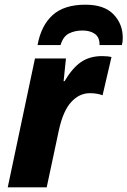

<svg xmlns="http://www.w3.org/2000/svg" viewBox="-20 -798 543 818"><path d="M13 0 129 -549H261L251 -452H255Q288 -508 325 -533.5Q362 -559 415 -559Q439 -559 455 -555L417 -392Q407 -396 393.5 -398.5Q380 -401 363 -401Q318 -401 283.5 -363.5Q249 -326 231 -244L179 0ZM140 -606Q155 -689 204 -733.5Q253 -778 344 -778Q424 -778 463.5 -737Q503 -696 503 -637Q503 -626 502 -619Q501 -612 499 -606H404Q405 -638 385 -653Q365 -668 331 -668Q299 -668 274 -655.5Q249 -643 238 -606Z"/></svg>

Font: Noto Sans Disp ExtBd
Style: Italic
Weight: 800
Italic angle: -12°
Designer: Monotype Design Team
Foundry: Monotype Imaging Inc.
Version: Version 2.000;GOOG;noto-source:20170915:90ef993387c0